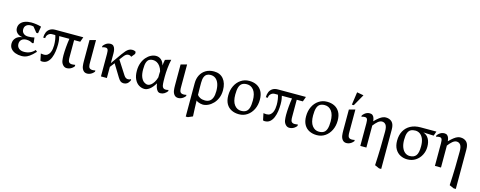

<svg xmlns="http://www.w3.org/2000/svg" viewBox="-34 -1531 6497 2600"><g transform="rotate(15 3215.0 -231.0)"><path d="M216.9 11.7Q169.3 11.7 129.7 -2.9Q90.2 -17.5 66.8 -46.2Q43.4 -74.8 43.4 -116.7Q43.4 -163.9 74.8 -197.4Q106.2 -230.9 164.8 -237.9Q112.8 -244.6 85.9 -272.4Q59 -300.3 59 -337.9Q59 -377.6 81.3 -405.4Q103.5 -433.2 142.2 -447.4Q180.9 -461.7 230 -461.7Q264.7 -461.7 301.9 -456.1Q339.2 -450.6 370.6 -440.9L354.3 -344H330.3L271.6 -416.7Q263.9 -418.7 254 -420.2Q244.2 -421.7 233.7 -421.7Q194.3 -421.7 170.2 -401.5Q146 -381.2 146 -343.6Q146 -309.2 170 -287.7Q194 -266.1 235.6 -266.1Q255.8 -266.1 278.4 -268.2Q300.9 -270.4 322.5 -276L331.5 -200L311.9 -194.4Q296.9 -205.4 275.3 -212.4Q253.7 -219.4 226.9 -219.4Q185.2 -219.4 159.9 -197.9Q134.6 -176.4 134.6 -136.9Q134.6 -98.6 161.4 -75.1Q188.2 -51.7 235.9 -51.7Q280 -51.7 317.5 -68.2Q355 -84.7 383.6 -117.6L405.7 -97.6Q358.4 -46 324 -22.9Q289.5 0.1 263.7 5.9Q237.9 11.7 216.9 11.7Z M481.7 6.2 461.9 -89Q480.6 -87.2 489.1 -86.1Q497.6 -85 504.6 -85Q535.7 -85 555.9 -100.2Q576.1 -115.3 587.3 -139.3Q598.5 -163.4 602.6 -191.1Q606.7 -218.9 606.7 -243.1Q606.7 -282.2 601.2 -319.7Q595.6 -357.2 586.4 -381.1H541Q510.4 -381.1 487.7 -359.3Q465 -337.6 465 -305.5H437Q437 -346.8 450.6 -379.3Q464.1 -411.7 493.7 -430.8Q523.2 -450 568.7 -450H960.6L936 -381.1H850.3V-146.9Q850.3 -132.9 850.8 -119.2Q851.3 -105.4 854.3 -92.4Q858.3 -74.4 871.8 -65.4Q885.2 -56.4 904.2 -56.4Q914.2 -56.4 926.6 -57.8Q938.9 -59.2 951.9 -61.1V-40.7Q937.9 -22.5 920.9 -10.7Q903.9 1.1 886.2 6.5Q868.5 12 849.2 12Q819.9 12 797.7 -11.6Q775.4 -35.3 769.3 -69.3Q766.6 -87 765.2 -106.9Q763.7 -126.8 763.7 -144.9Q763.7 -198.2 769.4 -262.6Q775.1 -327 783.9 -381.1H641.6Q646.6 -362 651 -334.8Q655.5 -307.7 655.5 -265.4Q655.5 -217.2 648.4 -168.5Q641.4 -119.8 624.6 -79.1Q607.8 -38.4 579.1 -13.4Q550.5 11.6 506.6 11.6Q498.3 11.6 492.1 10Q485.9 8.4 481.7 6.2Z M1135.9 11.6Q1101.7 11.6 1081.7 -11.6Q1061.7 -34.8 1056 -69.4Q1053.3 -86.9 1052.3 -105.4Q1051.4 -124 1051.4 -143V-435.6L1136.6 -458.6V-145.4Q1136.6 -131.3 1137 -117Q1137.4 -102.8 1141 -90Q1144.6 -71.9 1158.3 -62.8Q1171.9 -53.6 1190.7 -53.6Q1200.5 -53.6 1210.9 -54.5Q1221.3 -55.5 1234.5 -58.5V-41.3Q1220 -22.8 1203.4 -11Q1186.7 0.7 1169.7 6.1Q1152.8 11.6 1135.9 11.6Z M1328.5 0V-317Q1328.5 -362.1 1319.3 -378Q1310.1 -394 1288.4 -394Q1277.8 -394 1265.4 -392.3Q1253 -390.6 1240.3 -385V-403Q1251.7 -419 1266.3 -431.8Q1280.8 -444.6 1299.4 -452.3Q1318 -460 1340 -460Q1368 -460 1383.2 -444.5Q1398.3 -428.9 1404.9 -403.4Q1411.5 -377.9 1411.5 -346V-208.7L1518 -360.4Q1540.4 -392 1560.1 -413.9Q1579.8 -435.7 1600.6 -446.8Q1621.3 -457.9 1644.9 -457.9Q1663.5 -457.9 1675.5 -453.7Q1687.6 -449.6 1696.6 -442.6V-413.9L1654.6 -362.4Q1646.8 -371.2 1636.6 -375.3Q1626.4 -379.4 1613.9 -379.4Q1596.3 -379.4 1581.8 -370.5Q1567.4 -361.6 1551.7 -341.8L1509.9 -287L1632.6 -96Q1646.3 -74.6 1661.1 -66.1Q1676 -57.7 1690 -57.7Q1702.5 -57.7 1713.1 -60.8Q1723.7 -63.9 1732.9 -70.6V-48.1Q1712.6 -12.9 1692.4 -1Q1672.2 10.9 1646.6 10.9Q1623 10.9 1605.2 -1.5Q1587.4 -13.9 1567.4 -47.1L1461.4 -220.3L1411.5 -155.9V0Z M1939.6 11.7Q1898 11.7 1860.8 -11.6Q1823.6 -34.9 1800.9 -82.2Q1778.1 -129.4 1778.1 -200.4Q1778.1 -261.1 1795.8 -309.6Q1813.6 -358.1 1843.4 -392.1Q1873.3 -426.1 1908.7 -443.9Q1944.2 -461.7 1979.6 -461.7Q2021.1 -461.7 2051.9 -434.8Q2082.7 -407.9 2094 -358.7Q2096.8 -380.3 2100.4 -402.3Q2103.9 -424.2 2107.3 -441L2189.9 -464Q2176.7 -405.4 2170.3 -341.4Q2163.9 -277.4 2163.9 -220.3Q2163.9 -188.6 2164.7 -154.4Q2165.5 -120.2 2170.5 -94.6Q2175 -75.4 2187 -64.7Q2199.1 -54 2218 -54Q2228.1 -54 2237.2 -55Q2246.3 -55.9 2260 -59.9V-41.9Q2240.6 -16.6 2216.3 -2.5Q2192 11.6 2163 11.6Q2137.3 11.6 2121 -7.7Q2104.8 -26.9 2096.8 -54.7Q2088.8 -82.4 2086.4 -106.1Q2048.5 -43.9 2011.1 -16.1Q1973.7 11.7 1939.6 11.7ZM1966 -55.3Q1989.9 -55.3 2012.2 -72.6Q2034.4 -89.9 2052.9 -120.1Q2071.4 -150.4 2082.4 -189.2Q2082.3 -212.9 2082.7 -232.1Q2083.1 -251.4 2084.5 -274.9Q2073 -315.2 2052.9 -342.7Q2032.9 -370.1 2007.2 -383.7Q1981.6 -397.2 1951.7 -397.2Q1923.2 -397.2 1901.5 -384.9Q1879.7 -372.7 1867.4 -339.3Q1855.2 -305.9 1855.2 -242.1Q1855.2 -172.5 1872.7 -131.7Q1890.3 -90.8 1916.2 -73.1Q1942.1 -55.3 1966 -55.3Z M2412.9 11.6Q2378.7 11.6 2358.7 -11.6Q2338.7 -34.8 2333 -69.4Q2330.3 -86.9 2329.3 -105.4Q2328.4 -124 2328.4 -143V-435.6L2413.6 -458.6V-145.4Q2413.6 -131.3 2414 -117Q2414.4 -102.8 2418 -90Q2421.6 -71.9 2435.3 -62.8Q2448.9 -53.6 2467.7 -53.6Q2477.5 -53.6 2487.9 -54.5Q2498.3 -55.5 2511.5 -58.5V-41.3Q2497 -22.8 2480.4 -11Q2463.7 0.7 2446.7 6.1Q2429.8 11.6 2412.9 11.6Z M2578.3 228V-240.1Q2578.3 -305 2604.2 -354.6Q2630 -404.2 2677.9 -432.9Q2725.8 -461.7 2792.3 -461.7Q2877.2 -461.7 2925.4 -404.1Q2973.6 -346.4 2973.6 -245.7Q2973.6 -186.7 2954.2 -139.1Q2934.9 -91.6 2902.8 -57.9Q2870.7 -24.3 2832.7 -6.3Q2794.6 11.7 2757.9 11.7Q2744.2 11.7 2726 7.7Q2707.8 3.8 2691 -3.3Q2674.2 -10.3 2664.3 -20.6Q2665.7 31.7 2667.6 87.4Q2669.5 143.1 2672.7 200.4L2608.4 228ZM2771.9 -50Q2807.6 -50 2834 -66Q2860.3 -82 2874.8 -118Q2889.3 -154 2889.3 -212Q2889.3 -274 2873.6 -317Q2857.8 -360 2828.5 -382Q2799.3 -404 2758.4 -404Q2728.2 -404 2706.3 -390.8Q2684.4 -377.6 2672.5 -348Q2660.7 -318.4 2660.7 -268.4Q2660.7 -231.9 2661 -188.9Q2661.4 -145.9 2662.8 -98.2Q2676.2 -78.4 2704.5 -64.2Q2732.9 -50 2771.9 -50Z M3264.1 11.7Q3205.6 11.7 3159.2 -11.2Q3112.8 -34 3086.4 -80.9Q3060.1 -127.9 3060.1 -198.1Q3060.1 -273.7 3089.2 -333.1Q3118.3 -392.4 3169.4 -427Q3220.6 -461.7 3286.1 -461.7Q3345.6 -461.7 3391 -438.8Q3436.4 -416 3462.7 -369.6Q3489.1 -323.1 3489.1 -251.9Q3489.1 -177.1 3460 -117.4Q3430.9 -57.6 3380.2 -23Q3329.6 11.7 3264.1 11.7ZM3280.4 -40.9Q3323.3 -40.9 3349.4 -58Q3375.6 -75 3387.8 -113.5Q3400 -151.9 3400 -216.6Q3400 -311.8 3363 -360.6Q3326 -409.4 3267.1 -409.4Q3225.2 -409.4 3199 -392.3Q3172.7 -375.2 3160.8 -336.6Q3148.9 -298.1 3148.9 -233.4Q3148.9 -138.2 3186.3 -89.6Q3223.7 -40.9 3280.4 -40.9Z M3602.7 6.2 3582.9 -89Q3601.6 -87.2 3610.1 -86.1Q3618.6 -85 3625.6 -85Q3656.7 -85 3676.9 -100.2Q3697.1 -115.3 3708.3 -139.3Q3719.5 -163.4 3723.6 -191.1Q3727.7 -218.9 3727.7 -243.1Q3727.7 -282.2 3722.2 -319.7Q3716.6 -357.2 3707.4 -381.1H3662Q3631.4 -381.1 3608.7 -359.3Q3586 -337.6 3586 -305.5H3558Q3558 -346.8 3571.6 -379.3Q3585.1 -411.7 3614.7 -430.8Q3644.2 -450 3689.7 -450H4081.6L4057 -381.1H3971.3V-146.9Q3971.3 -132.9 3971.8 -119.2Q3972.3 -105.4 3975.3 -92.4Q3979.3 -74.4 3992.8 -65.4Q4006.2 -56.4 4025.2 -56.4Q4035.2 -56.4 4047.6 -57.8Q4059.9 -59.2 4072.9 -61.1V-40.7Q4058.9 -22.5 4041.9 -10.7Q4024.9 1.1 4007.2 6.5Q3989.5 12 3970.2 12Q3940.9 12 3918.7 -11.6Q3896.4 -35.3 3890.3 -69.3Q3887.6 -87 3886.2 -106.9Q3884.7 -126.8 3884.7 -144.9Q3884.7 -198.2 3890.4 -262.6Q3896.1 -327 3904.9 -381.1H3762.6Q3767.6 -362 3772 -334.8Q3776.5 -307.7 3776.5 -265.4Q3776.5 -217.2 3769.4 -168.5Q3762.4 -119.8 3745.6 -79.1Q3728.8 -38.4 3700.1 -13.4Q3671.5 11.6 3627.6 11.6Q3619.3 11.6 3613.1 10Q3606.9 8.4 3602.7 6.2Z M4355.1 11.7Q4296.6 11.7 4250.2 -11.2Q4203.8 -34 4177.4 -80.9Q4151.1 -127.9 4151.1 -198.1Q4151.1 -273.7 4180.2 -333.1Q4209.3 -392.4 4260.4 -427Q4311.6 -461.7 4377.1 -461.7Q4436.6 -461.7 4482 -438.8Q4527.4 -416 4553.7 -369.6Q4580.1 -323.1 4580.1 -251.9Q4580.1 -177.1 4551 -117.4Q4521.9 -57.6 4471.2 -23Q4420.6 11.7 4355.1 11.7ZM4371.4 -40.9Q4414.3 -40.9 4440.4 -58Q4466.6 -75 4478.8 -113.5Q4491 -151.9 4491 -216.6Q4491 -311.8 4454 -360.6Q4417 -409.4 4358.1 -409.4Q4316.2 -409.4 4290 -392.3Q4263.7 -375.2 4251.8 -336.6Q4239.9 -298.1 4239.9 -233.4Q4239.9 -138.2 4277.3 -89.6Q4314.7 -40.9 4371.4 -40.9Z M4771.9 11.6Q4737.7 11.6 4717.7 -11.6Q4697.7 -34.8 4692 -69.4Q4689.3 -86.9 4688.3 -105.4Q4687.4 -124 4687.4 -143V-435.6L4772.6 -458.6V-145.4Q4772.6 -131.3 4773 -117Q4773.4 -102.8 4777 -90Q4780.6 -71.9 4794.3 -62.8Q4807.9 -53.6 4826.7 -53.6Q4836.5 -53.6 4846.9 -54.5Q4857.3 -55.5 4870.5 -58.5V-41.3Q4856 -22.8 4839.4 -11Q4822.7 0.7 4805.7 6.1Q4788.8 11.6 4771.9 11.6ZM4709.4 -510.1 4735 -690 4828.5 -673 4736.5 -510.1Z M4964.5 0V-317Q4964.5 -362.1 4955.3 -378Q4946.2 -394 4924.4 -394Q4914.1 -394 4901.5 -392.3Q4889 -390.6 4876.3 -385V-403Q4887.7 -419 4902.3 -431.8Q4916.8 -444.6 4935.4 -452.3Q4954 -460 4976 -460Q5001.4 -460 5016.4 -446.5Q5031.4 -432.9 5038.2 -411.6Q5045 -390.3 5046.5 -367.4Q5084.3 -405.3 5111.3 -425.8Q5138.4 -446.2 5159.7 -454.1Q5180.9 -462 5200.3 -462Q5253.8 -462 5286.2 -429.9Q5318.6 -397.7 5318.6 -324.6V228H5288.5L5225.4 200.4Q5232.7 72.4 5235.5 -50.3Q5238.3 -173.1 5238.3 -276Q5238.3 -341.4 5218.1 -368.2Q5197.9 -395 5164.3 -395Q5136.1 -395 5106.6 -370Q5077.2 -345 5049.1 -307.3Q5049.5 -301.1 5049.6 -296.6Q5049.7 -292.2 5049.7 -285.8V0Z M5623.1 11.7Q5571.2 11.7 5526.1 -11.3Q5481.1 -34.3 5454.1 -81.3Q5427.1 -128.3 5427.1 -198.3Q5427.1 -276.3 5458.5 -333.8Q5490 -391.2 5548.4 -422.6Q5606.9 -454.1 5688 -454.1H5909.9L5887.9 -391.4L5741.5 -397.6Q5792.9 -380.9 5819 -334.8Q5845.1 -288.8 5844.7 -223.6Q5845.2 -162 5817.6 -108Q5789.9 -54.1 5740 -21.2Q5690.1 11.7 5623.1 11.7ZM5644.1 -40.9Q5704.8 -40.9 5732.9 -78.1Q5761.1 -115.2 5761.1 -207Q5761.1 -270.7 5743.7 -312Q5726.3 -353.3 5697.3 -373.5Q5668.2 -393.7 5631.9 -393.7Q5593.4 -393.7 5567.8 -379.3Q5542.2 -365 5529 -330.2Q5515.9 -295.3 5515.9 -233.3Q5515.9 -170.2 5533.5 -126.9Q5551.1 -83.7 5580.2 -62.3Q5609.4 -40.9 5644.1 -40.9Z M6010.5 0V-317Q6010.5 -362.1 6001.3 -378Q5992.2 -394 5970.4 -394Q5960.1 -394 5947.5 -392.3Q5935 -390.6 5922.3 -385V-403Q5933.7 -419 5948.3 -431.8Q5962.8 -444.6 5981.4 -452.3Q6000 -460 6022 -460Q6047.4 -460 6062.4 -446.5Q6077.4 -432.9 6084.2 -411.6Q6091 -390.3 6092.5 -367.4Q6130.3 -405.3 6157.3 -425.8Q6184.4 -446.2 6205.7 -454.1Q6226.9 -462 6246.3 -462Q6299.8 -462 6332.2 -429.9Q6364.6 -397.7 6364.6 -324.6V228H6334.5L6271.4 200.4Q6278.7 72.4 6281.5 -50.3Q6284.3 -173.1 6284.3 -276Q6284.3 -341.4 6264.1 -368.2Q6243.9 -395 6210.3 -395Q6182.1 -395 6152.6 -370Q6123.2 -345 6095.1 -307.3Q6095.5 -301.1 6095.6 -296.6Q6095.7 -292.2 6095.7 -285.8V0Z"/></g></svg>

Font: Ancizar Serif Light
Style: Regular
Weight: 300
Designer: Cesar Puertas, Viviana Monsalve, Julian Moncada, Julian Prieto, Jose Castro, Felipe Aragon, Mariel Hernandez, Sara Alarc
Version: Version 8.100